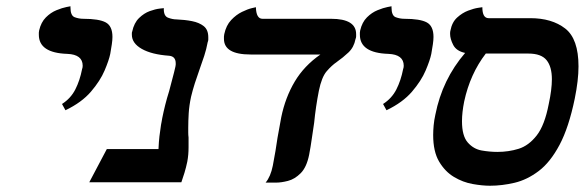

<svg xmlns="http://www.w3.org/2000/svg" viewBox="-20 -582 1867 613"><path d="M189 -230 178 -250Q206 -268 220.5 -296.5Q235 -325 242 -361Q243 -364 243.5 -366.5Q244 -369 244 -372Q244 -408 195 -410Q104 -413 104 -471Q104 -475 104 -478Q104 -481 105 -485Q111 -511 126.5 -526.5Q142 -542 160.5 -549.5Q179 -557 192 -559.5Q205 -562 205 -562V-558Q205 -532 218.5 -527Q232 -522 246 -522Q296 -522 317.5 -510.5Q339 -499 339 -464Q339 -454 337 -440.5Q335 -427 332 -410Q328 -390 314 -357Q300 -324 270.5 -289.5Q241 -255 189 -230Z M590 -273Q584 -245 582.5 -220.5Q581 -196 581 -174Q581 -166 581 -158.5Q581 -151 582 -143V-112Q582 -99 581 -88Q580 -77 578 -66Q574 -47 569 -30.5Q564 -14 559 0H265L321 -106H486Q487 -129 489 -146.5Q491 -164 494 -183Q495 -188 496 -193.5Q497 -199 498 -205Q502 -225 507.5 -247Q513 -269 520 -291Q525 -311 530.5 -331Q536 -351 540 -369Q541 -373 541 -375.5Q541 -378 541 -380Q541 -402 520 -404Q464 -408 432.5 -426Q401 -444 401 -471Q401 -473 401 -476Q401 -479 402 -481Q408 -509 424 -524.5Q440 -540 458 -546.5Q476 -553 489.5 -554.5Q503 -556 503 -556Q502 -531 516.5 -525.5Q531 -520 544 -520Q570 -519 593 -514.5Q616 -510 630.5 -498.5Q645 -487 645 -463Q645 -459 645 -455.5Q645 -452 643 -447Q639 -425 632 -403.5Q625 -382 617 -360Q609 -338 602 -316Q595 -294 590 -273Z M998 -292Q988 -241 983 -190Q979 -165 975.5 -139.5Q972 -114 967 -88Q959 -48 940 -29Q921 -10 899.5 -4.5Q878 1 862 1H828Q844 -18 851 -53Q856 -78 859.5 -100Q863 -122 866 -142Q872 -177 878 -208Q891 -271 921 -321.5Q951 -372 1003 -408H780Q695 -408 695 -458Q695 -462 695 -465.5Q695 -469 696 -473Q702 -501 718 -518Q734 -535 752.5 -544Q771 -553 784 -556Q797 -559 797 -559Q798 -522 818 -522H1037Q1117 -522 1117 -473Q1117 -469 1117 -465.5Q1117 -462 1115 -457Q1110 -431 1092.5 -414.5Q1075 -398 1055 -384Q1039 -373 1023 -354.5Q1007 -336 998 -292Z M1214 -230 1203 -250Q1231 -268 1245.5 -296.5Q1260 -325 1267 -361Q1268 -364 1268.5 -366.5Q1269 -369 1269 -372Q1269 -408 1220 -410Q1129 -413 1129 -471Q1129 -475 1129 -478Q1129 -481 1130 -485Q1136 -511 1151.5 -526.5Q1167 -542 1185.5 -549.5Q1204 -557 1217 -559.5Q1230 -562 1230 -562V-558Q1230 -532 1243.5 -527Q1257 -522 1271 -522Q1321 -522 1342.5 -510.5Q1364 -499 1364 -464Q1364 -454 1362 -440.5Q1360 -427 1357 -410Q1353 -390 1339 -357Q1325 -324 1295.5 -289.5Q1266 -255 1214 -230Z M1544 11Q1520 11 1489 5.5Q1458 0 1429.5 -17Q1401 -34 1382 -66Q1363 -98 1363 -151Q1363 -165 1364.5 -181.5Q1366 -198 1370 -216Q1392 -328 1465 -413Q1437 -419 1427 -438.5Q1417 -458 1417 -474Q1417 -481 1418 -484Q1423 -511 1439.5 -526Q1456 -541 1474.5 -548Q1493 -555 1506.5 -557Q1520 -559 1520 -559Q1520 -524 1540 -524H1673Q1742 -524 1784.5 -491Q1827 -458 1827 -370Q1827 -326 1815 -267Q1796 -175 1766.5 -119.5Q1737 -64 1700 -36Q1663 -8 1623 1.5Q1583 11 1544 11ZM1667 -411H1531Q1481 -346 1462 -258Q1455 -223 1455 -195Q1455 -148 1473.5 -127Q1492 -106 1518 -101.5Q1544 -97 1568 -97Q1604 -97 1636 -107Q1668 -117 1693.5 -149.5Q1719 -182 1732 -250Q1737 -273 1739.5 -293Q1742 -313 1742 -329Q1742 -369 1725 -390Q1708 -411 1667 -411Z"/></svg>

Font: Libertinus Serif SemiBold
Style: Italic
Weight: 600
Italic angle: -11.5°
Designer: Philipp H. Poll, Khaled Hosny
Foundry: Caleb Maclennan
Version: Version 7.051;RELEASE